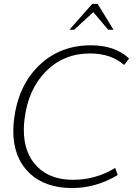

<svg xmlns="http://www.w3.org/2000/svg" viewBox="-20 -956 718 987"><path d="M336.9 -803.2 454.1 -936H481.9L563.5 -803.2H536.1L459.5 -893.6L361.3 -803.2ZM350.6 10.7Q210 10.7 129.2 -68.4Q48.3 -147.5 48.3 -283.2Q48.3 -309.6 52.2 -342.3Q73.7 -516.1 180.9 -619.6Q288.1 -723.1 447.3 -723.1Q571.8 -723.1 643.6 -655.3L618.2 -622.1Q550.3 -681.2 442.4 -681.2Q307.6 -681.2 216.1 -589.1Q124.5 -497.1 106 -342.3Q102.5 -316.4 102.5 -288.6Q102.5 -169.9 169.9 -100.8Q237.3 -31.7 355.5 -31.7Q472.7 -31.7 572.3 -92.8L585 -56.2Q473.6 10.7 350.6 10.7Z"/></svg>

Font: Muli
Style: ExtraLightItalic
Weight: 200
Italic angle: -7°
Designer: Vernon Adams
Foundry: newtypography
Version: Version 2.0; ttfautohint (v1.00rc1.2-2d82) -l 8 -r 50 -G 200